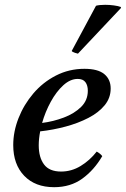

<svg xmlns="http://www.w3.org/2000/svg" viewBox="-20 -766 523 798"><path d="M440 -398Q440 -359 415 -328.5Q390 -298 347.5 -276Q305 -254 253 -240Q201 -226 147 -220Q141 -189 141 -162Q141 -112 163 -82.5Q185 -53 234 -53Q277 -53 315 -76Q353 -99 382 -136Q398 -127 405 -117Q371 -59 322 -23.5Q273 12 205 12Q126 12 80.5 -35.5Q35 -83 35 -163Q35 -219 57 -275Q79 -331 118.5 -377.5Q158 -424 212.5 -452Q267 -480 331 -480Q387 -480 413.5 -458Q440 -436 440 -398ZM155 -255Q202 -261 245.5 -277.5Q289 -294 317 -321.5Q345 -349 345 -389Q345 -411 335 -424.5Q325 -438 303 -438Q272 -438 243 -411.5Q214 -385 191 -343Q168 -301 155 -255ZM482 -737 483 -733 304 -543Q302 -543 291.5 -546.5Q281 -550 278 -554L379 -742Q385 -744 395.5 -745Q406 -746 417 -746Q435 -746 453.5 -743.5Q472 -741 482 -737Z"/></svg>

Font: Tiro Tamil
Style: Italic
Weight: 400
Italic angle: -11°
Designer: Tamil: Fernando Mello & Fiona Ross, assisted by Kaja Sojewska. Latin: John Hudson with Paul Hanslow, assisted by Kaja So
Foundry: Tiro Typeworks Ltd.
Version: Version 1.52